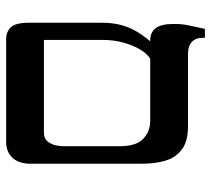

<svg xmlns="http://www.w3.org/2000/svg" viewBox="-51 -636 687 625"><g transform="rotate(90 292.5 -323.5)"><path d="M107 0Q84 0 69 -15Q54 -30 54 -75V-313Q54 -344 60.5 -370.5Q67 -397 80.5 -421Q94 -445 113 -467V-495H171V-469Q154 -458 140.5 -435Q127 -412 118.5 -381Q110 -350 110 -315V-123H412Q431 -123 440.5 -135Q450 -147 453 -161.5Q456 -176 456 -185V-370Q456 -423 432 -446Q408 -469 373 -469H112Q85 -469 71.5 -487Q58 -505 58 -545Q58 -559 59 -571Q60 -583 64 -600.5Q68 -618 74 -647H103V-641Q103 -617 116.5 -604.5Q130 -592 154 -592H391Q440 -592 466.5 -572Q493 -552 503 -518.5Q513 -485 513 -441V-79Q513 -42 494 -21Q475 0 441 0Z"/></g></svg>

Font: Noto Serif Hebrew Medium
Style: Regular
Weight: 500
Version: Version 2.003